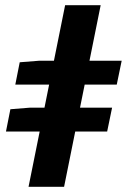

<svg xmlns="http://www.w3.org/2000/svg" viewBox="-20 -720 489 740"><path d="M3 -213 20 -299 95 -305H412L393 -213ZM39 -394 56 -480 132 -486H449L430 -394ZM90 0 231 -700H368L227 0Z"/></svg>

Font: Source Sans 3 ExtraLight
Style: Bold Italic
Weight: 700
Italic angle: -11°
Version: Version 3.052;hotconv 1.1.0;makeotfexe 2.6.0